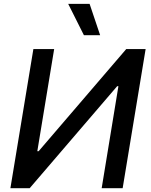

<svg xmlns="http://www.w3.org/2000/svg" viewBox="-20 -984 787 1004"><path d="M154.5 -727.3 34.4 0H135.3L592.8 -533.4H599.2L511.7 0H621.4L741.5 -727.3H640L181.9 -193.2H175.1L263.2 -727.3ZM503.6 -800.1H418.7L336.6 -963.8H448.5Z"/></svg>

Font: Inter UI Medium
Style: Italic
Weight: 500
Italic angle: 9.39999°
Designer: Rasmus Andersson
Foundry: rsms
Version: 3.2;8d6f07862